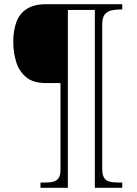

<svg xmlns="http://www.w3.org/2000/svg" viewBox="-20 -780 648 911"><path d="M172 111V86H197Q219 86 234.5 81.5Q250 77 258.5 64Q267 51 267 26V-386H196Q138 -386 104.5 -413.5Q71 -441 57 -485.5Q43 -530 43 -582Q43 -636 58 -676Q73 -716 107.5 -738Q142 -760 198 -760H560V-735H547Q525 -735 506 -730Q487 -725 476 -710Q465 -695 465 -663V21Q465 48 473 62Q481 76 497 81Q513 86 539 86H560V111H430V-733H302V111Z"/></svg>

Font: Noto Serif Khmer ExtraLight
Style: Regular
Weight: 250
Version: Version 2.003